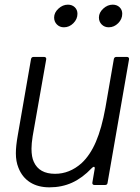

<svg xmlns="http://www.w3.org/2000/svg" viewBox="-20 -793 598 823"><path d="M59 -74Q48 -101 48 -136Q48 -167 56 -212L113 -540Q115 -549 124 -549H169Q174 -549 176.5 -546Q179 -543 178 -538L120 -209Q115 -177 115 -156Q115 -120 125 -99Q148 -48 216 -48Q278 -48 329 -93Q366 -127 391 -185Q416 -243 432 -332L468 -540Q470 -549 479 -549H524Q529 -549 531.5 -546Q534 -543 533 -538L441 -9Q440 0 430 0H385Q380 0 377.5 -3Q375 -6 376 -11L386 -70V-73Q386 -78 382 -78Q379 -78 373 -72Q333 -30 289 -10Q245 10 192 10Q143 10 109 -11.5Q75 -33 59 -74ZM212 -718Q212 -739 230.5 -756Q249 -773 271 -773Q289 -773 300.5 -762Q312 -751 312 -734Q312 -711 294.5 -693.5Q277 -676 254 -676Q236 -676 224 -688Q212 -700 212 -718ZM404 -718Q404 -739 422.5 -756Q441 -773 463 -773Q481 -773 492.5 -762Q504 -751 504 -734Q504 -711 486.5 -693.5Q469 -676 446 -676Q428 -676 416 -688Q404 -700 404 -718Z"/></svg>

Font: Open Sauce Two Light Italic
Style: Regular
Weight: 300
Italic angle: -10°
Designer: Alfredo Marco Pradil
Foundry: Creative Sauce Fz LLC
Version: Version 1.477